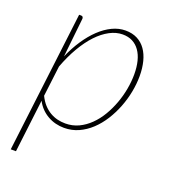

<svg xmlns="http://www.w3.org/2000/svg" viewBox="-126 -592 762 863"><g transform="rotate(20 255.0 -161.0)"><path d="M24.5 178.5 106.5 -495H116Q122 -495 124.2 -491.5Q126.5 -488 126.5 -483.5L106.5 -296Q126 -341 151 -378.5Q176 -416 204.5 -443Q233 -470 264.2 -485Q295.5 -500 327.5 -500Q360 -500 384.2 -487.5Q408.5 -475 424.5 -452.2Q440.5 -429.5 448.5 -398Q456.5 -366.5 456.5 -329Q456.5 -292 449 -253Q441.5 -214 427 -176.8Q412.5 -139.5 391.5 -106.2Q370.5 -73 343.8 -48Q317 -23 285 -8.5Q253 6 216 6Q195 6 175.2 1Q155.5 -4 137.8 -14Q120 -24 105.2 -39Q90.5 -54 80 -74L49.5 178.5ZM321.5 -479Q290.5 -479 259.5 -462.5Q228.5 -446 200 -415.8Q171.5 -385.5 146.2 -342.2Q121 -299 101 -245.5L83 -99Q94.5 -75.5 109.2 -59.5Q124 -43.5 141 -33.5Q158 -23.5 176.5 -19Q195 -14.5 214.5 -14.5Q248.5 -14.5 277.8 -28.2Q307 -42 331.2 -65.8Q355.5 -89.5 374 -120.8Q392.5 -152 405.2 -186.8Q418 -221.5 424.5 -257.8Q431 -294 431 -327.5Q431 -362.5 424 -390.5Q417 -418.5 403 -438.2Q389 -458 368.8 -468.5Q348.5 -479 321.5 -479Z"/></g></svg>

Font: Lato Thin
Style: Italic
Weight: 200
Italic angle: -7°
Designer: Lukasz Dziedzic
Foundry: tyPoland Lukasz Dziedzic
Version: Version 2.007; 2014-02-27